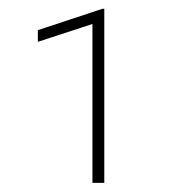

<svg xmlns="http://www.w3.org/2000/svg" viewBox="-20 -730 395 426"><path d="M211.4 -710.4V-324.2H185.1V-676.8L64 -637.2V-663.1L207 -710.4Z"/></svg>

Font: Vazirmatn UI FD Thin
Style: Regular
Weight: 100
Designer: Saber Rastikerdar
Foundry: Saber Rastikerdar
Version: Version 33.003